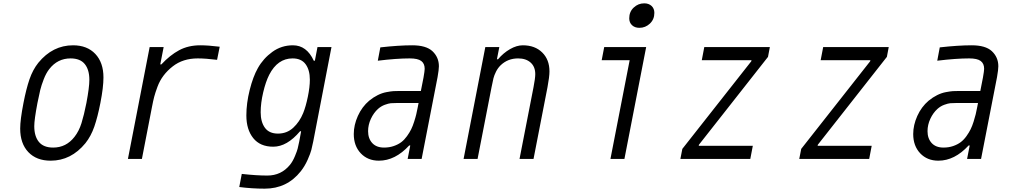

<svg xmlns="http://www.w3.org/2000/svg" viewBox="-20 -947 6040 1144"><path d="M281.9 10.4Q197.3 10.4 148.8 -40.7Q100.3 -91.8 100.3 -181Q100.3 -233.1 119.8 -333.3Q136.1 -417.3 155.6 -474.3Q175.1 -531.2 208.3 -572.9Q293.6 -677.1 415.4 -677.1Q499.3 -677.1 547.9 -625.7Q596.4 -574.2 596.4 -485.7Q596.4 -426.4 578.1 -333.3Q561.8 -250 542 -192.7Q522.1 -135.4 488.9 -93.8Q403.6 10.4 281.9 10.4ZM512.4 -471.4Q512.4 -531.9 485 -565.4Q457.7 -599 400.4 -599Q322.9 -599 273.4 -535.2Q254.6 -511.1 240.6 -474.9Q226.6 -438.8 219.7 -410.5Q212.9 -382.2 203.1 -333.3Q184.2 -233.7 184.2 -195.3Q184.2 -134.8 211.9 -101.2Q239.6 -67.7 296.9 -67.7Q374.3 -67.7 423.8 -131.5Q450.5 -165.4 465.5 -213.2Q480.5 -261.1 494.8 -333.3Q512.4 -426.4 512.4 -471.4Z M1158.2 -599Q1069.7 -599 1009.1 -551.4Q977.2 -526.7 954.4 -496.4Q931.6 -466.1 918.3 -430Q904.9 -393.9 898.8 -370.4Q892.6 -347 885.4 -309.2L825.5 0H742.2L871.7 -666.7H955.1L934.9 -563.2H941.4Q992.8 -618.5 1047.5 -647.8Q1102.2 -677.1 1173.2 -677.1Q1221.4 -677.1 1289.1 -668.6L1273.4 -590.5Q1205.7 -599 1158.2 -599Z M1826.2 -472Q1826.2 -529.9 1800.8 -564.5Q1775.4 -599 1723.3 -599Q1634.1 -599 1584 -501.3Q1563.2 -460.3 1548.2 -396.8Q1533.2 -333.3 1533.2 -278Q1533.2 -220.1 1558.6 -185.5Q1584 -151 1636.1 -151Q1689.5 -151 1727.2 -185.9Q1765 -220.7 1786.5 -273.4Q1802.1 -311.8 1814.1 -370.1Q1826.2 -428.4 1826.2 -472ZM1608.1 -72.9Q1529.9 -72.9 1488.9 -124Q1447.9 -175.1 1447.9 -259.1Q1447.9 -332 1467.8 -411.1Q1487.6 -490.2 1516.3 -541Q1548.8 -599 1602.9 -638Q1656.9 -677.1 1725.3 -677.1Q1807.3 -677.1 1849.6 -585.3H1856.1L1871.7 -666.7H1955.1L1846.4 -104.2Q1839.8 -72.9 1835 -53.4Q1830.1 -33.9 1813.2 4.6Q1796.2 43 1772.1 73.6Q1690.1 177.1 1557.3 177.1Q1481.1 177.1 1405.6 167.3L1420.6 89.2Q1507.2 99 1572.9 99Q1655.6 99 1707.7 35.2Q1724.6 14.3 1737.6 -17.3Q1750.7 -48.8 1753.6 -61.8Q1756.5 -74.9 1763 -104.2L1774.1 -164.7H1767.6Q1690.1 -72.9 1608.1 -72.9Z M2474 -333.3H2346.4Q2322.3 -333.3 2308.6 -332Q2294.9 -330.7 2272.8 -322.6Q2250.7 -314.5 2232.4 -298.2Q2206.4 -274.7 2189.8 -238.9Q2173.2 -203.1 2173.2 -165.4Q2173.2 -121.7 2197.9 -94.7Q2222.7 -67.7 2268.2 -67.7Q2299.5 -67.7 2325.8 -76.8Q2352.2 -85.9 2370.8 -99.9Q2389.3 -113.9 2404.9 -135.7Q2420.6 -157.6 2430 -176.8Q2439.5 -196 2447.9 -222.7Q2456.4 -249.3 2460.3 -266.3Q2464.2 -283.2 2468.8 -306.6ZM2436.2 -677.1Q2518.2 -677.1 2556 -642.6Q2595.1 -606.1 2595.1 -552.1Q2595.1 -532.6 2587.2 -487.6L2492.2 0H2408.9L2424.5 -80.1H2418Q2334.6 10.4 2237.6 10.4Q2171.2 10.4 2129.6 -33.5Q2087.9 -77.5 2087.9 -148.4Q2087.9 -201.8 2112.3 -256.2Q2136.7 -310.5 2179.7 -347Q2204.4 -367.2 2230.5 -380.2Q2256.5 -393.2 2282.9 -398.1Q2309.2 -403 2324.2 -404Q2339.2 -404.9 2361.3 -404.9H2487.6L2503.3 -484.4Q2510.4 -524.7 2510.4 -537.1Q2510.4 -568.4 2489.9 -583.7Q2469.4 -599 2421.2 -599Q2343.1 -599 2231.1 -585.3L2246.1 -664.7Q2356.1 -677.1 2436.2 -677.1Z M3169.3 -505.2Q3169.3 -549.5 3141.6 -574.2Q3113.9 -599 3067.1 -599Q3005.9 -599 2963.5 -558.6Q2946.6 -542.3 2935.5 -520.2Q2924.5 -498 2920.2 -480.8Q2916 -463.5 2908.9 -427.7L2825.5 0H2742.2L2871.7 -666.7H2955.1L2940.8 -593.8H2947.3Q2979.2 -631.5 3018.9 -654.3Q3058.6 -677.1 3095.1 -677.1Q3167.3 -677.1 3210.6 -634.4Q3253.9 -591.8 3253.9 -521.5Q3253.9 -490.2 3242.2 -427.7L3158.9 0H3075.5L3158.9 -427.7Q3169.3 -481.1 3169.3 -505.2Z M3729.2 -837.9Q3729.2 -877 3755.9 -902Q3782.6 -927.1 3818.4 -927.1Q3845.7 -927.1 3862.3 -911.5Q3878.9 -895.8 3878.9 -870.4Q3878.9 -831.4 3852.2 -806.3Q3825.5 -781.2 3789.7 -781.2Q3762.4 -781.2 3745.8 -796.9Q3729.2 -812.5 3729.2 -837.9ZM3617.2 0 3731.8 -588.5H3565.1L3580.1 -666.7H3830.1L3700.5 0Z M4161.5 -588.5 4176.4 -666.7H4567.1L4556 -608.1L4144.5 -84.6L4143.2 -78.1H4465.5L4450.5 0H4033.9L4045.6 -59.9L4456.4 -582L4457.7 -588.5Z M4869.8 -588.5 4884.8 -666.7H5275.4L5264.3 -608.1L4852.9 -84.6L4851.6 -78.1H5173.8L5158.9 0H4742.2L4753.9 -59.9L5164.7 -582L5166 -588.5Z M5807.3 -333.3H5679.7Q5655.6 -333.3 5641.9 -332Q5628.3 -330.7 5606.1 -322.6Q5584 -314.5 5565.8 -298.2Q5539.7 -274.7 5523.1 -238.9Q5506.5 -203.1 5506.5 -165.4Q5506.5 -121.7 5531.2 -94.7Q5556 -67.7 5601.6 -67.7Q5632.8 -67.7 5659.2 -76.8Q5685.5 -85.9 5704.1 -99.9Q5722.7 -113.9 5738.3 -135.7Q5753.9 -157.6 5763.3 -176.8Q5772.8 -196 5781.2 -222.7Q5789.7 -249.3 5793.6 -266.3Q5797.5 -283.2 5802.1 -306.6ZM5769.5 -677.1Q5851.6 -677.1 5889.3 -642.6Q5928.4 -606.1 5928.4 -552.1Q5928.4 -532.6 5920.6 -487.6L5825.5 0H5742.2L5757.8 -80.1H5751.3Q5668 10.4 5571 10.4Q5504.6 10.4 5462.9 -33.5Q5421.2 -77.5 5421.2 -148.4Q5421.2 -201.8 5445.6 -256.2Q5470.1 -310.5 5513 -347Q5537.8 -367.2 5563.8 -380.2Q5589.8 -393.2 5616.2 -398.1Q5642.6 -403 5657.6 -404Q5672.5 -404.9 5694.7 -404.9H5821L5836.6 -484.4Q5843.8 -524.7 5843.8 -537.1Q5843.8 -568.4 5823.2 -583.7Q5802.7 -599 5754.6 -599Q5676.4 -599 5564.5 -585.3L5579.4 -664.7Q5689.5 -677.1 5769.5 -677.1Z"/></svg>

Font: Monoid
Style: Italic
Weight: 400
Width: 4
Italic angle: -11°
Monospace: yes
Version: Version 0.61